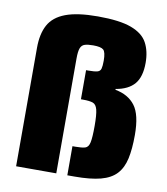

<svg xmlns="http://www.w3.org/2000/svg" viewBox="-84 -820 773 890"><g transform="rotate(10 303.0 -375.0)"><path d="M52 0V-558Q52 -623 75 -665.5Q98 -708 153.5 -729Q209 -750 305 -750Q408 -750 463 -729.5Q518 -709 539 -670Q560 -631 560 -576Q560 -510 531.5 -476.5Q503 -443 444 -433V-429Q505 -418 537 -376Q569 -334 569 -238Q569 -172 559 -126.5Q549 -81 523 -53Q497 -25 449.5 -12.5Q402 0 327 0H293V-137H307Q337 -137 352.5 -141.5Q368 -146 373 -169.5Q378 -193 378 -247Q378 -300 372 -323.5Q366 -347 350.5 -352.5Q335 -358 305 -358H294V-495H305Q333 -495 346.5 -498.5Q360 -502 363.5 -514.5Q367 -527 367 -552Q367 -593 355 -603.5Q343 -614 307 -614Q282 -614 267.5 -609.5Q253 -605 247 -589.5Q241 -574 241 -541V0Z"/></g></svg>

Font: Saira ExtraBold
Style: Regular
Weight: 800
Designer: Hector Gatti with collaboration of the Omnibus-Type team
Foundry: Omnibus-Type
Version: Version 1.100; ttfautohint (v1.8.3)